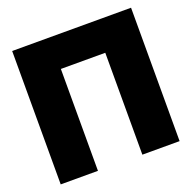

<svg xmlns="http://www.w3.org/2000/svg" viewBox="-128 -856 983 984"><g transform="rotate(-20 363.5 -364.0)"><path d="M687.5 -727.5V0H484.4V-555.7H242.2V0H39.1V-727.5Z"/></g></svg>

Font: Inter Display Black
Style: Regular
Weight: 900
Designer: Rasmus Andersson
Foundry: rsms
Version: Version 4.000;git-a52131595